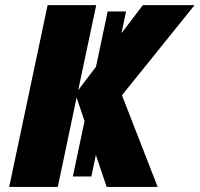

<svg xmlns="http://www.w3.org/2000/svg" viewBox="-20 -734 784 754"><path d="M16.1 0 167 -713.9H357.9L287.1 -379.9L356.9 -471.7L402.8 -689H475.1L457 -603.5L541 -713.9H744.1L459 -359.9L599.1 0H398.9L356.4 -125.5L338.9 -41H266.1L312 -258.3L280.8 -351.1L207 0Z"/></svg>

Font: Open Sans ExtraBold
Style: Italic
Weight: 800
Italic angle: -12°
Designer: Monotype Design Team
Foundry: Monotype Imaging Inc.
Version: Version 3.000; ttfautohint (v1.8.4)